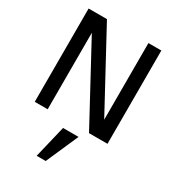

<svg xmlns="http://www.w3.org/2000/svg" viewBox="-239 -851 1161 1287"><g transform="rotate(30 341.5 -207.5)"><path d="M623 0V-722H523V-129L202 -722H60V0H160V-592L480 0ZM432 57H312L252 307H322Z"/></g></svg>

Font: Perun
Style: Regular
Weight: 400
Foundry: Copyright (c) Stefan Peev, Context Ltd, 2016
Version: Version 1.089